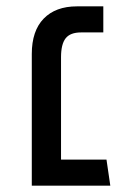

<svg xmlns="http://www.w3.org/2000/svg" viewBox="-20 -584 397 604"><path d="M327 0H80V-414Q80 -487 117.5 -525.5Q155 -564 222 -564H305V-482H235Q201 -482 186.5 -463.5Q172 -445 172 -404V-82H315Z"/></svg>

Font: FiraGO
Style: Regular
Weight: 400
Designer: bBox Type
Foundry: bBox Type GmbH
Version: Version 1.001;April 20, 2020;FontCreator 12.0.0.2555 64-bit